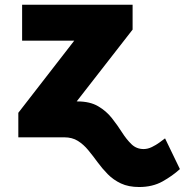

<svg xmlns="http://www.w3.org/2000/svg" viewBox="-20 -565 760 790"><path d="M295.5 -147.7H298.3Q350.1 -147.7 383.9 -127.8Q417.6 -108 440.5 -78.8Q463.4 -49.7 481.9 -20.6Q500.4 8.5 521 28.4Q541.5 48.3 571 48.3Q587.7 48.3 604.9 40Q622.2 31.6 636.5 21.1Q650.9 10.7 659.1 4.3L720.2 130.7Q690 158.4 648.8 181.5Q607.6 204.5 552.6 204.5Q508.9 204.5 477.6 189.8Q446.4 175.1 423.5 151.8Q400.6 128.6 381.4 102.3Q362.2 76 343 52.7Q323.9 29.5 300.4 14.7Q277 0 244.3 0H55.4V-100.9L285.5 -397.7H71V-545.5H525.6V-443.2Z"/></svg>

Font: Inter UI Black
Style: Regular
Weight: 900
Designer: Rasmus Andersson
Foundry: rsms
Version: 3.2;8d6f07862